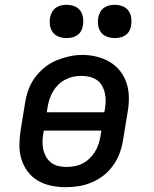

<svg xmlns="http://www.w3.org/2000/svg" viewBox="-20 -769 640 797"><path d="M254 8Q223 8 193 2Q163 -4 137.5 -19Q112 -34 94.5 -57.5Q77 -81 68.5 -109.5Q60 -138 60.5 -169Q61 -200 66 -231L84 -341Q88 -368 97.5 -395Q107 -422 124 -445.5Q141 -469 164 -488Q187 -507 213.5 -518Q240 -529 267 -535Q294 -541 322 -541Q353 -541 382.5 -533.5Q412 -526 437 -511Q462 -496 480 -472.5Q498 -449 506.5 -420.5Q515 -392 515 -361Q515 -330 509 -299L491 -189Q487 -162 477.5 -135.5Q468 -109 451.5 -85Q435 -61 412 -42.5Q389 -24 362.5 -12.5Q336 -1 308.5 3.5Q281 8 254 8ZM174 -303H413L415 -313Q418 -330 418.5 -347.5Q419 -365 415.5 -381.5Q412 -398 404 -412.5Q396 -427 382.5 -436.5Q369 -446 352 -450Q335 -454 318 -454Q301 -454 284.5 -450.5Q268 -447 252 -439Q236 -431 223 -418.5Q210 -406 201 -391Q192 -376 186.5 -360Q181 -344 178 -327ZM255 -76Q272 -76 289 -79Q306 -82 322 -90Q338 -98 351 -110.5Q364 -123 373.5 -138Q383 -153 388.5 -169.5Q394 -186 397 -203L401 -227H162L160 -217Q157 -200 156.5 -182.5Q156 -165 159.5 -149Q163 -133 171 -118.5Q179 -104 192 -94Q205 -84 221.5 -80Q238 -76 255 -76Q255 -76 255 -76Q255 -76 255 -76ZM456 -611Q440 -611 424.5 -616.5Q409 -622 399.5 -634.5Q390 -647 387.5 -663.5Q385 -680 388 -697Q390 -708 396 -719Q402 -730 412 -737Q422 -744 433.5 -746.5Q445 -749 456 -749Q473 -749 488 -743.5Q503 -738 512.5 -725.5Q522 -713 524.5 -696.5Q527 -680 524 -663Q523 -652 517 -641Q511 -630 501 -623Q491 -616 479.5 -613.5Q468 -611 456 -611ZM256 -611Q240 -611 224.5 -616.5Q209 -622 199.5 -634.5Q190 -647 187.5 -663.5Q185 -680 188 -697Q190 -708 196 -719Q202 -730 212 -737Q222 -744 233.5 -746.5Q245 -749 256 -749Q273 -749 288 -743.5Q303 -738 312.5 -725.5Q322 -713 324.5 -696.5Q327 -680 324 -663Q323 -652 317 -641Q311 -630 301 -623Q291 -616 279.5 -613.5Q268 -611 256 -611Z"/></svg>

Font: Iosevka Curly Slab MdEx
Style: Italic
Weight: 500
Width: 7
Italic angle: -9°
Monospace: yes
Designer: Belleve Invis
Foundry: Belleve Invis
Version: Version 11.0.0; ttfautohint (v1.8.3)